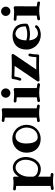

<svg xmlns="http://www.w3.org/2000/svg" viewBox="1264 -2022 1024 3593"><g transform="rotate(-90 1776.5 -225.0)"><path d="M584 -262C584 -164 537 -26 408 -26C352 -26 283 -53 268 -114C268 -211 268 -212 268 -213C268 -301 333 -446 437 -446C531 -446 583 -352 584 -262ZM636 -262C633 -373 565 -497 437 -497C366 -497 307 -454 268 -386V-466C268 -479 257 -492 242 -492C240 -492 239 -492 237 -491C212 -486 182 -484 154 -484C95 -484 40 -492 39 -492C38 -492 37 -492 36 -492C25 -492 10 -483 10 -466C10 -454 19 -443 32 -441C34 -441 59 -437 94 -435V208C76 210 58 213 39 217C26 219 18 230 18 242C18 255 29 267 44 267C45 267 47 267 48 267C99 257 143 254 184 254C229 254 269 258 307 263C308 263 309 263 310 263C321 263 336 254 336 237C336 225 327 214 314 212C299 210 283 208 268 207V-23C305 9 356 26 408 26C557 26 636 -122 636 -262Z M1187 -241C1187 -136 1122 -32 1008 -32C905 -32 889 -160 888 -246C888 -330 914 -447 1022 -447C1120 -447 1187 -337 1187 -241ZM1238 -241C1238 -385 1131 -507 977 -507C830 -507 716 -395 716 -241C716 -80 818 24 977 24C1118 24 1238 -85 1238 -241Z M1591 7C1604 7 1617 -4 1617 -19C1617 -31 1608 -41 1596 -44C1573 -48 1568 -48 1546 -51L1547 -679C1547 -692 1536 -705 1521 -705C1519 -705 1517 -705 1516 -704C1491 -699 1460 -697 1429 -697C1367 -697 1321 -705 1320 -705C1319 -705 1318 -705 1317 -705C1306 -705 1291 -696 1291 -679C1291 -667 1300 -656 1313 -654C1316 -654 1332 -650 1373 -647V-51C1351 -49 1333 -47 1309 -43C1297 -40 1289 -30 1289 -18C1289 -4 1298 8 1314 8C1316 8 1317 8 1319 8C1371 -2 1412 -5 1458 -5C1504 -5 1534 -3 1586 7C1588 7 1589 7 1591 7Z M1990 12C2002 12 2016 1 2016 -14C2016 -26 2007 -37 1995 -39C1971 -44 1948 -47 1925 -50L1926 -456C1926 -469 1915 -481 1900 -481C1898 -481 1896 -481 1895 -481C1870 -475 1839 -473 1808 -473C1746 -473 1685 -481 1684 -481C1683 -481 1682 -481 1681 -481C1670 -481 1655 -472 1655 -456C1655 -443 1664 -432 1677 -430C1680 -430 1711 -426 1752 -424V-50C1730 -47 1707 -44 1684 -39C1672 -37 1664 -26 1664 -14C1664 -1 1674 12 1689 12C1691 12 1692 11 1694 11C1746 1 1792 -4 1839 -4C1886 -4 1933 1 1985 11C1987 11 1989 12 1990 12ZM1919 -630C1919 -678 1880 -717 1832 -717C1784 -717 1745 -678 1745 -630C1745 -582 1784 -543 1832 -543C1880 -543 1919 -582 1919 -630Z M2570 -175C2571 -177 2571 -179 2571 -181C2571 -191 2562 -206 2545 -206C2534 -206 2523 -198 2520 -186C2511 -145 2505 -103 2504 -57C2459 -59 2415 -59 2370 -59C2337 -59 2304 -59 2272 -58L2559 -481C2562 -485 2563 -490 2563 -495C2563 -508 2553 -521 2538 -521C2537 -521 2537 -521 2536 -521C2462 -517 2390 -516 2321 -516C2253 -516 2187 -517 2122 -521C2121 -521 2121 -521 2120 -521C2108 -521 2096 -511 2095 -498C2090 -457 2081 -414 2066 -373C2065 -370 2064 -367 2064 -364C2064 -352 2074 -339 2090 -339C2100 -339 2110 -345 2114 -356C2127 -393 2137 -431 2143 -469C2201 -466 2260 -464 2321 -464C2328 -464 2334 -464 2341 -464L2052 -38C2049 -33 2048 -28 2048 -23C2048 -11 2059 2 2073 2C2074 2 2074 2 2075 2C2172 -5 2270 -8 2369 -8C2422 -8 2476 -7 2529 -5C2529 -5 2529 -5 2530 -5C2544 -5 2554 -16 2555 -31C2555 -34 2555 -37 2555 -40C2555 -88 2560 -132 2570 -175Z M3080 -258C3038 -239 2989 -228 2934 -228C2882 -228 2838 -239 2817 -245C2820 -321 2838 -438 2941 -450C3040 -436 3080 -364 3080 -266C3080 -263 3080 -260 3080 -258ZM3130 -239C3130 -241 3131 -251 3131 -267C3131 -409 3064 -497 2910 -503C2748 -503 2646 -408 2646 -242C2646 -92 2766 26 2922 26C2976 26 3063 7 3095 -41C3099 -45 3101 -51 3101 -57C3101 -70 3089 -83 3075 -83C3068 -83 3060 -79 3055 -73C3036 -45 2982 -27 2949 -27C2861 -27 2825 -111 2818 -191C2844 -184 2886 -176 2933 -176C2974 -176 3124 -189 3130 -239Z M3520 12C3532 12 3546 1 3546 -14C3546 -26 3537 -37 3525 -39C3501 -44 3478 -47 3455 -50L3456 -456C3456 -469 3445 -481 3430 -481C3428 -481 3426 -481 3425 -481C3400 -475 3369 -473 3338 -473C3276 -473 3215 -481 3214 -481C3213 -481 3212 -481 3211 -481C3200 -481 3185 -472 3185 -456C3185 -443 3194 -432 3207 -430C3210 -430 3241 -426 3282 -424V-50C3260 -47 3237 -44 3214 -39C3202 -37 3194 -26 3194 -14C3194 -1 3204 12 3219 12C3221 12 3222 11 3224 11C3276 1 3322 -4 3369 -4C3416 -4 3463 1 3515 11C3517 11 3519 12 3520 12ZM3449 -630C3449 -678 3410 -717 3362 -717C3314 -717 3275 -678 3275 -630C3275 -582 3314 -543 3362 -543C3410 -543 3449 -582 3449 -630Z"/></g></svg>

Font: Ribeye
Style: Regular
Weight: 400
Designer: Astigmatic (AOETI)
Foundry: Astigmatic (AOETI)
Version: Version 1.000